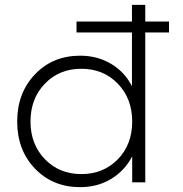

<svg xmlns="http://www.w3.org/2000/svg" viewBox="-20 -753 755 793"><path d="M525 -397V-619H296V-664H525V-733H580V-664H678V-619H580V0H526V-107Q495 -48 439 -14Q383 20 311 20Q198 20 124.5 -56.5Q51 -133 51 -251Q51 -369 124.5 -446Q198 -523 311 -523Q382 -523 438.5 -489.5Q495 -456 525 -397ZM106 -251Q106 -157 165.5 -95.5Q225 -34 316 -34Q407 -34 466.5 -95Q526 -156 526 -251Q526 -346 466.5 -407.5Q407 -469 316 -469Q225 -469 165.5 -407.5Q106 -346 106 -251Z"/></svg>

Font: Metropolitano Light
Style: Regular
Weight: 300
Designer: Fonts by Alex Slobzheninov & Chris M. Simpson / Changes by Cristiano Sobral
Foundry: Fonts by Alex Slobzheninov & Chris M. Simpson / Changes by Cristiano Sobral
Version: Version 1.00;August 30, 2020;FontCreator 13.0.0.2681 64-bit